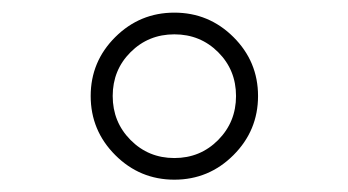

<svg xmlns="http://www.w3.org/2000/svg" viewBox="-20 -780 557 307"><path d="M353.3 -532Q314 -492.7 258.8 -492.7Q203.6 -492.7 164.3 -532Q125 -571.3 125 -626.5Q125 -681.6 164.3 -720.7Q203.6 -759.8 258.8 -759.8Q314 -759.8 353.3 -720.7Q392.6 -681.6 392.6 -626.5Q392.6 -571.3 353.3 -532ZM188.7 -556.2Q217.3 -527.3 258.8 -527.3Q300.3 -527.3 328.9 -556.2Q357.4 -585 357.4 -626.5Q357.4 -668 328.9 -696.5Q300.3 -725.1 258.8 -725.1Q217.3 -725.1 188.7 -696.5Q160.2 -668 160.2 -626.5Q160.2 -585 188.7 -556.2Z"/></svg>

Font: Now Alt Light
Style: Regular
Weight: 300
Designer: Alfredo Marco Pradil
Foundry: Alfredo Marco Pradil
Version: Version 1.002;PS 001.002;hotconv 1.0.88;makeotf.lib2.5.64775